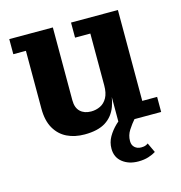

<svg xmlns="http://www.w3.org/2000/svg" viewBox="-105 -607 845 898"><g transform="rotate(-15 317.0 -158.5)"><path d="M246 9Q198 9 161 -9Q124 -27 102.5 -64.5Q81 -102 81 -160V-440H20V-513H231V-160Q231 -124 250.5 -105.5Q270 -87 303 -87Q327 -87 347.5 -97Q368 -107 380.5 -129.5Q393 -152 393 -189L418 -190Q418 -127 401.5 -82.5Q385 -38 347.5 -14.5Q310 9 246 9ZM413 0V-162L393 -158V-440H319V-513H546V-73H618V0ZM456 196Q410 196 379.5 172Q349 148 349 106Q349 75 364 49Q379 23 402.5 0.5Q426 -22 452 -41L492 -4Q472 19 457 42.5Q442 66 442 94Q442 114 454.5 125Q467 136 485 136Q496 136 503.5 134Q511 132 519 126L541 173Q527 182 505.5 189Q484 196 456 196Z"/></g></svg>

Font: Montagu Slab 144pt SemiBold
Style: Regular
Weight: 600
Version: Version 1.000